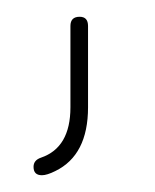

<svg xmlns="http://www.w3.org/2000/svg" viewBox="-20 -123 185 229"><path d="M75 -103Q85 -103 85 -92V5Q85 62 46 81Q36 86 30 86Q20 86 20 76Q20 68 29 65Q64 53 64 5V-92Q64 -103 75 -103Z"/></svg>

Font: Zen Loop
Style: Regular
Weight: 400
Designer: Yoshimichi Ohira
Foundry: A-1 Corp ZenFonts
Version: Version 1.000; ttfautohint (v1.8.3)